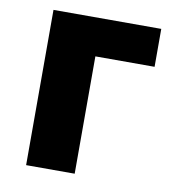

<svg xmlns="http://www.w3.org/2000/svg" viewBox="-69 -631 635 693"><g transform="rotate(10 248.5 -284.5)"><path d="M72 0H250V-430H467V-569H72Z"/></g></svg>

Font: Noto Sans CJK TC Black
Style: Regular
Weight: 900
Designer: Ryoko NISHIZUKA 西塚涼子 (kana, bopomofo & ideographs); Paul D. Hunt (Latin, Greek & Cyrillic); Sandoll Communications 산돌커뮤니
Foundry: Adobe
Version: Version 2.004;hotconv 1.0.118;makeotfexe 2.5.65603